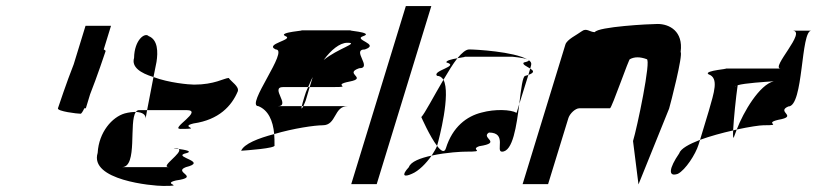

<svg xmlns="http://www.w3.org/2000/svg" viewBox="-20 -795 2695 633"><path d="M171 -438C168 -428 235 -420 246 -420C248 -420 253 -427 258 -438H263L277 -484C300 -542 326 -620 328 -626C329 -628 326 -630 322 -632L346 -710H262L223 -583C200 -525 173 -444 171 -438Z M302 -291C274 -201 482 -182 518 -182C596 -182 510 -188 560 -200C644 -212 548 -227 593 -244C666 -262 556 -276 587 -288C623 -296 589 -301 569 -304C585 -292 505 -244 537 -244H382C435 -244 404 -394 428 -426C418 -426 406 -425 391 -421C350 -409 306 -360 302 -291ZM422 -604C413 -574 443 -554 486 -541L496 -591C501 -623 501 -664 470 -676C458 -689 423 -664 422 -604ZM428 -426C451 -425 461 -416 460 -404L465 -432H439C434 -432 431 -430 428 -426ZM486 -541 465 -432H594C654 -432 539 -370 575 -370C653 -370 568 -376 618 -388C702 -400 744 -446 764 -494C769 -510 743 -525 734 -538C718 -537 687 -516 620 -516C603 -516 536 -522 486 -541ZM569 -304C567 -306 562 -307 556 -307C548 -307 557 -306 569 -304Z M775 -298C789 -299 892 -306 885 -316C885 -329 885 -341 884 -353C831 -339 785 -321 775 -298ZM832 -445C864 -432 880 -398 884 -353C948 -372 1018 -382 1044 -382C1090 -382 1080 -445 1126 -445H980C976 -437 972 -433 975 -445H895C941 -445 868 -508 914 -508H996C1001 -519 1005 -530 1011 -541L1001 -508H1082C1145 -508 1071 -514 1132 -526C1194 -538 1112 -552 1164 -570C1210 -570 1137 -632 1183 -632C1235 -650 1141 -664 1178 -676C1216 -689 1111 -695 1139 -695H971C999 -695 892 -689 921 -676C951 -664 850 -650 889 -632C935 -632 787 -445 832 -445ZM983 -474C979 -460 976 -451 975 -445H980C984 -453 988 -464 988 -464L1001 -508H996C990 -496 986 -485 983 -474ZM1047 -597C1071 -630 1100 -654 1125 -654C1167 -654 1093 -635 1047 -597Z M1138 -188H1222L1402 -775H1318Z M1369 -409C1369 -409 1397 -345 1421 -314L1422 -318C1427 -335 1467 -486 1442 -532C1410 -478 1380 -420 1369 -409ZM1328 -244C1302 -216 1312 -210 1338 -222C1360 -231 1385 -256 1403 -282C1366 -274 1334 -262 1328 -244ZM1421 -545C1430 -545 1437 -540 1442 -532C1458 -559 1473 -584 1488 -603C1470 -600 1449 -595 1452 -589C1497 -577 1403 -562 1421 -545ZM1488 -603C1508 -607 1525 -608 1502 -608H1669C1666 -608 1707 -605 1719 -599C1674 -625 1547 -632 1527 -632C1516 -632 1503 -621 1488 -603ZM1403 -282C1453 -293 1504 -295 1515 -295C1588 -295 1526 -301 1560 -313C1638 -325 1563 -340 1592 -358C1653 -358 1613 -295 1635 -295C1671 -295 1683 -381 1692 -452L1683 -423C1664 -434 1612 -436 1568 -424C1519 -412 1472 -377 1450 -306C1445 -290 1434 -297 1421 -314C1417 -304 1410 -293 1403 -282ZM1707 -589C1700 -583 1717 -576 1728 -569L1731 -580C1733 -587 1730 -592 1723 -597C1725 -595 1721 -592 1707 -589ZM1719 -599C1720 -598 1722 -598 1723 -597C1722 -598 1721 -598 1719 -599ZM1712 -545C1703 -545 1698 -502 1692 -452L1722 -548ZM1722 -548C1744 -556 1739 -562 1728 -569Z M1703 -188H1787L1854 -406C1859 -421 1877 -438 1890 -438H1991C1997 -438 2055 -607 2057 -600C2072 -608 2090 -608 2112 -600C2128 -600 2080 -372 2067 -330L2085 -187L2186 -437C2191 -454 2232 -612 2224 -624C2233 -692 2187 -716 2148 -716C2122 -716 1952 -707 1941 -689C1924 -689 1914 -704 1898 -692C1882 -680 1849 -665 1844 -648Z M2219 -289C2186 -241 2181 -210 2215 -222C2240 -235 2273 -286 2283 -318L2288 -334C2252 -320 2224 -305 2219 -289ZM2316 -550C2351 -538 2334 -490 2317 -430L2288 -334C2321 -346 2361 -357 2397 -365C2399 -402 2406 -473 2412 -514C2435 -521 2502 -525 2531 -527C2484 -516 2431 -426 2409 -368C2451 -377 2485 -382 2497 -382C2566 -382 2494 -388 2546 -400C2614 -412 2537 -426 2579 -444C2630 -444 2619 -694 2655 -694H2592C2643 -694 2518 -569 2554 -569H2367C2401 -569 2296 -563 2316 -550ZM2405 -509C2404 -510 2405 -511 2406 -512ZM2397 -365C2396 -341 2397 -332 2403 -352C2405 -357 2407 -362 2409 -368Z"/></svg>

Font: bitstorm
Style: excnobl
Weight: 400
Version: Version 0.2